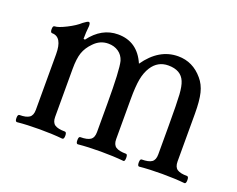

<svg xmlns="http://www.w3.org/2000/svg" viewBox="-79 -565 868 703"><g transform="rotate(20 355.5 -213.5)"><path d="M38.1 3.9Q31.2 3.9 31.2 -10Q31.2 -23.9 38.1 -23.9Q64 -23.9 75.9 -32.2Q87.9 -40.5 87.9 -62V-278.8Q87.9 -346.2 47.9 -346.2Q41 -346.2 41 -359.6Q41 -373 47.9 -373Q61.5 -373 92 -388.4Q122.6 -403.8 140.1 -419.9Q154.8 -431.2 160.2 -431.2Q166 -431.2 166 -417Q163.1 -391.6 163.1 -366.2L168.9 -365.2Q213.4 -424.8 276.9 -424.8Q352.5 -424.8 384.8 -350.1Q437 -424.8 511.2 -424.8Q568.8 -424.8 607.9 -377.9Q625.5 -357.4 632.8 -327.9Q640.1 -298.3 640.1 -247.1V-62Q640.1 -40.5 652.1 -32.2Q664.1 -23.9 690.9 -23.9Q697.3 -23.9 697.3 -10Q697.3 3.9 690.9 3.9Q652.3 0 603 0Q553.7 0 514.2 3.9Q507.8 3.9 507.8 -10Q507.8 -23.9 514.2 -23.9Q541 -23.9 553 -32.2Q564.9 -40.5 564.9 -62V-172.9Q564.9 -262.2 562.7 -294.7Q560.5 -327.1 553.2 -344.2Q538.1 -380.9 488.8 -380.9Q447.8 -380.9 424.8 -345.2Q411.6 -324.7 406.2 -295.9Q400.9 -267.1 400.9 -217.8V-62Q400.9 -40.5 413.3 -32.2Q425.8 -23.9 453.1 -23.9Q459 -23.9 459 -10Q459 3.9 453.1 3.9Q413.6 0 363.8 0Q314.5 0 274.9 3.9Q268.6 3.9 268.6 -10Q268.6 -23.9 274.9 -23.9Q301.8 -23.9 314 -32.2Q326.2 -40.5 326.2 -62V-172.9Q326.2 -304.2 317.9 -336.9Q311.5 -357.9 294.7 -369.4Q277.8 -380.9 254.9 -380.9Q222.7 -380.9 199.2 -356Q179.2 -335.9 171.1 -312.5Q163.1 -289.1 163.1 -249V-62Q163.1 -40.5 175.3 -32.2Q187.5 -23.9 214.8 -23.9Q221.7 -23.9 221.7 -10Q221.7 3.9 214.8 3.9Q175.3 0 126 0Q76.7 0 38.1 3.9Z"/></g></svg>

Font: Junicode SmCond
Style: Regular
Weight: 400
Width: 4
Designer: Peter S. Baker
Version: Version 2.206